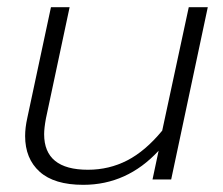

<svg xmlns="http://www.w3.org/2000/svg" viewBox="-20 -500 622 535"><path d="M50 -121Q50 -144 56 -171L122 -480H174L108 -170Q103 -143 103 -126Q103 -27 225 -27Q284 -27 334.5 -53Q385 -79 432 -136L506 -480H559L457 0H405L422 -80Q334 15 212 15Q131 15 90.5 -21.5Q50 -58 50 -121Z"/></svg>

Font: Prompt ExtraLight
Style: Italic
Weight: 275
Italic angle: -12°
Designer: Katatrad Team
Foundry: CadsonDemak
Version: Version 1.000